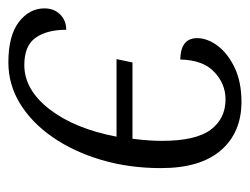

<svg xmlns="http://www.w3.org/2000/svg" viewBox="-95 -497 596 458"><g transform="rotate(90 203.0 -268.0)"><path d="M123 10Q59 10 26.5 -15Q-6 -40 -6 -76Q-6 -99 8.5 -113.5Q23 -128 45 -128Q45 -82 64 -55Q83 -28 129 -28Q188 -28 234.5 -88Q281 -148 300 -248H115L123 -286H305Q308 -310 309 -326.5Q310 -343 310 -356Q310 -437 283.5 -472.5Q257 -508 211 -508Q174 -508 145.5 -481Q117 -454 116 -400Q65 -401 65 -440Q65 -465 83.5 -489.5Q102 -514 136 -530Q170 -546 217 -546Q290 -546 332.5 -497Q375 -448 375 -354Q375 -278 355.5 -212Q336 -146 301.5 -96Q267 -46 221.5 -18Q176 10 123 10Z"/></g></svg>

Font: Noto Serif Condensed Light
Style: Italic
Weight: 300
Width: 3
Italic angle: -12°
Designer: Monotype Design Team
Foundry: Monotype Imaging Inc.
Version: Version 2.014; ttfautohint (v1.8.4.7-5d5b)